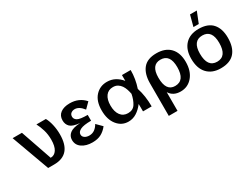

<svg xmlns="http://www.w3.org/2000/svg" viewBox="-65 -1403 3000 2286"><g transform="rotate(-30 1435.0 -260.0)"><path d="M204 19 15 -500H143L291 -71Q344 -71 374.5 -118.5Q405 -166 405 -256Q405 -328 386.5 -389.5Q368 -451 342 -500H472Q496 -458 511 -393.5Q526 -329 526 -259Q526 19 287 19Z M1024 -82Q986 -33 937 -6.5Q888 20 816 20Q729 20 672.5 -19Q616 -58 616 -127Q616 -181 658.5 -215Q701 -249 801 -254Q704 -263 669.5 -297Q635 -331 635 -385Q635 -450 682 -485Q729 -520 810 -520Q937 -520 1016 -430L943 -357Q887 -430 827 -430Q797 -430 776 -414Q755 -398 755 -367Q755 -333 789.5 -313Q824 -293 928 -293V-213Q825 -213 780.5 -191Q736 -169 736 -133Q736 -104 761.5 -87Q787 -70 823 -70Q867 -70 899 -94Q931 -118 951 -155Z M1519 0Q1519 -24 1519 -49.5Q1519 -75 1518 -102Q1476 -46 1424 -13Q1372 20 1311 20Q1218 20 1158 -55Q1098 -130 1098 -255Q1098 -382 1161 -451Q1224 -520 1321 -520Q1381 -520 1430.5 -493.5Q1480 -467 1518 -420V-500H1638Q1638 -378 1599 -263Q1638 -145 1638 0ZM1356 -70Q1425 -70 1458 -122.5Q1491 -175 1505 -250Q1499 -282 1488.5 -314Q1478 -346 1460.5 -371.5Q1443 -397 1416.5 -413.5Q1390 -430 1352 -430Q1288 -430 1253 -383Q1218 -336 1218 -253Q1218 -168 1254.5 -119Q1291 -70 1356 -70Z M1758 -251Q1759 -378 1817.5 -449Q1876 -520 2001 -520Q2123 -520 2189 -451Q2255 -382 2255 -257Q2255 -131 2191.5 -55.5Q2128 20 2028 20Q1926 20 1878 -57V200H1758ZM2003 -70Q2136 -70 2136 -253Q2136 -430 2005 -430Q1878 -430 1878 -255Q1878 -70 2003 -70Z M2581 20Q2463 20 2396 -51Q2329 -122 2329 -255Q2329 -380 2395.5 -450Q2462 -520 2581 -520Q2709 -520 2771 -450Q2833 -380 2833 -255Q2833 -122 2771 -51Q2709 20 2581 20ZM2581 -70Q2713 -70 2713 -253Q2713 -430 2581 -430Q2449 -430 2449 -255Q2449 -70 2581 -70ZM2581 -720H2674L2614 -569H2541Z"/></g></svg>

Font: Moderustic Med
Style: Regular
Weight: 500
Designer: Tural Alisoy
Foundry: TAFT Foundry
Version: Version 2.110